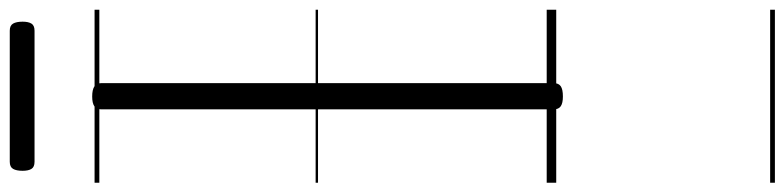

<svg xmlns="http://www.w3.org/2000/svg" viewBox="-642 -546 1646 403"><g transform="rotate(-90 181.5 -344.0)"><path d="M181 14Q167 14 160.5 9.5Q154 5 154 -5V-955Q154 -965 160.5 -969.5Q167 -974 181 -974Q195 -974 202 -969.5Q209 -965 209 -955V-5Q209 5 202.5 9.5Q196 14 181 14ZM44 -1095Q33 -1095 29 -1101.5Q25 -1108 25 -1120Q25 -1133 29 -1140Q33 -1147 44 -1147H319Q330 -1147 334 -1140Q338 -1133 338 -1120Q338 -1108 334 -1101.5Q330 -1095 319 -1095ZM0 449H363V459H0ZM0 -20H363V0H0ZM0 -505H363V-500H0ZM0 -969H363V-959H0Z"/></g></svg>

Font: Playwrite IT Trad Guides
Style: Regular
Weight: 400
Designer: Veronika Burian, José Scaglione
Foundry: TypeTogether
Version: Version 1.003